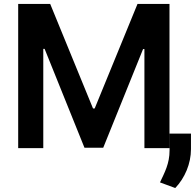

<svg xmlns="http://www.w3.org/2000/svg" viewBox="-20 -747 990 968"><path d="M71.7 -727.3V0H198.2V-500.7H204.9L405.9 -2.1H500.4L701.3 -499.6H708.1V0H834.5V-727.3H673.3L457.4 -200.3H448.9L233 -727.3ZM786.6 172.6 863.6 201C912.3 149.9 942.8 77.8 942.8 5V-73.5H834.9V11.7C834.9 78.1 809.7 123.2 786.6 172.6Z"/></svg>

Font: Margiela Sans Semi Bold
Style: Regular
Weight: 600
Designer: Stefan Endress, Andreas Faust
Version: Version 1.100;FEAKit 1.0